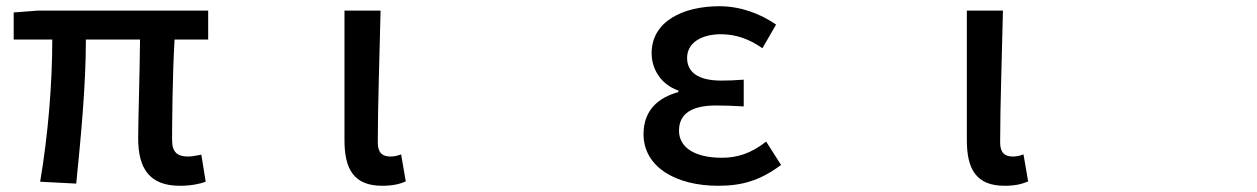

<svg xmlns="http://www.w3.org/2000/svg" viewBox="-20 -562 4040 617"><path d="M558 35C594 35 622 29 641 22L627 -65C608 -61 594 -59 584 -59C550 -59 533 -73 533 -112C533 -156 534 -319 541 -435H649V-528H103L24 -522V-435H148C148 -295 135 -131 109 22L225 28C240 -122 256 -288 256 -435H430C429 -324 424 -168 424 -118C424 -21 460 35 558 35Z M1208 35C1244 35 1265 29 1284 21L1269 -66C1257 -61 1245 -59 1235 -59C1209 -59 1194 -71 1194 -104C1194 -224 1200 -386 1203 -528H1087V-111C1087 -19 1117 35 1208 35Z M2288 35C2363 35 2422 19 2490 -32L2442 -107C2393 -68 2347 -55 2300 -55C2213 -55 2162 -88 2162 -142C2162 -196 2202 -223 2281 -223C2309 -223 2338 -222 2370 -220V-306C2343 -304 2320 -303 2298 -303C2222 -303 2188 -331 2188 -376C2188 -425 2235 -452 2297 -452C2345 -452 2389 -436 2430 -407L2474 -483C2422 -519 2358 -542 2292 -542C2176 -542 2074 -494 2074 -391C2074 -341 2103 -291 2160 -271V-266C2097 -249 2048 -209 2048 -131C2048 -26 2151 35 2288 35Z M3208 35C3244 35 3265 29 3284 21L3269 -66C3257 -61 3245 -59 3235 -59C3209 -59 3194 -71 3194 -104C3194 -224 3200 -386 3203 -528H3087V-111C3087 -19 3117 35 3208 35Z"/></svg>

Font: コーポレート・ロゴ ver3 Medium
Style: Regular
Weight: 500
Designer: [KANA_main] LOGOTYPE.JP [Source Han Sans] Ryoko NISHIZUKA 西塚涼子 (kana, bopomofo & ideographs); Paul D. Hunt (Latin, Greek
Version: Version 12.001;FEAKit 1.0